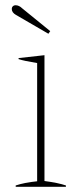

<svg xmlns="http://www.w3.org/2000/svg" viewBox="-20 -714 312 734"><path d="M41 -657Q25 -666 25 -680Q25 -686 29 -690Q33 -694 39 -694Q53 -694 65 -682L172 -595L165 -585ZM40 -5Q73 -16 122 -21V-473Q72 -481 51 -488V-492L150 -503V-22Q203 -15 232 -5V0H40Z"/></svg>

Font: Trirong Thin
Style: Regular
Weight: 250
Designer: Katatrad Team
Foundry: CadsonDemak
Version: Version 1.001